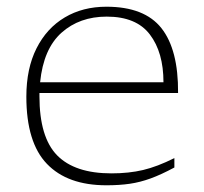

<svg xmlns="http://www.w3.org/2000/svg" viewBox="-20 -542 607 572"><path d="M297 -522Q410.5 -522 461 -458Q511.5 -394 510.5 -265H97.5Q97.5 -260.5 97.5 -255.5Q97.5 -133 150.2 -79.2Q203 -25.5 312 -25.5Q364 -25.5 406.2 -35.5Q448.5 -45.5 499.5 -71V-43Q460.5 -22 429 -10.5Q397.5 1 366.5 5.5Q335.5 10 297 10Q181 10 119.8 -53.8Q58.5 -117.5 58.5 -254Q58.5 -338 88.8 -398Q119 -458 172.8 -490Q226.5 -522 297 -522ZM298 -492.5Q217 -492.5 163.2 -444.5Q109.5 -396.5 99.5 -297H467Q467 -386 426.5 -439.2Q386 -492.5 298 -492.5Z"/></svg>

Font: Newsreader Caption ExtraLight
Style: Regular
Weight: 275
Designer: Hugues Gentile
Foundry: Production Type
Version: Version 1.001